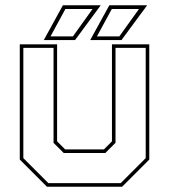

<svg xmlns="http://www.w3.org/2000/svg" viewBox="-20 -708 641 728"><path d="M158 0 55 -103V-540H196.5V-172L227 -141.5H374L404.5 -172V-540H546V-103L443 0ZM163.5 -13.5H437.5L532.5 -108.5V-526.5H418V-166.5L379.5 -128H221.5L183 -166.5V-526.5H68.5V-108.5ZM322 -556 394.5 -688H538L440.5 -556ZM171.5 -570H256.5L331 -674H228ZM146 -556 218.5 -688H362L264.5 -556ZM347.5 -570H432.5L507 -674H404Z"/></svg>

Font: Tourney Thin
Style: Regular
Weight: 100
Designer: Tyler Finck
Foundry: Etcetera Type Co
Version: Version 1.015